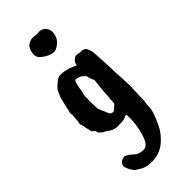

<svg xmlns="http://www.w3.org/2000/svg" viewBox="-264 -669 928 928"><g transform="rotate(-45 200.5 -205.0)"><path d="M223 -620Q262 -620 271 -578Q271 -541 248.5 -520Q226 -499 206.5 -499Q187 -499 158 -517Q129 -535 129 -557Q129 -612 176 -621Q189 -622 213 -618Q213 -620 223 -620ZM161 -195 163 -156 170 -137 180 -117Q183 -96 200 -92Q212 -90 223 -105Q229 -110 232 -112Q238 -117 238 -134.5Q238 -152 241 -163Q240 -168 242.5 -198.5Q245 -229 247.5 -245.5Q250 -262 249 -268Q242 -277 236 -305Q216 -325 209 -327Q187 -335 182 -329Q175 -322 167 -263Q161 -253 161.5 -237.5Q162 -222 161 -214ZM347 -222Q351 -172 351 -144L352 -131L350 -70Q350 -56 349 -44V-28L345 -2V8Q345 45 311 113Q299 138 274 164Q232 209 171 211Q120 211 96 190L86 185Q74 179 59 147Q59 144 54 134Q54 120 60 112Q64 104 87 98Q97 96 124 118Q144 140 171 141Q199 145 214 115Q229 85 237 35Q241 16 241 -8Q241 -32 239 -40Q212 -26 191 -28H182Q174 -26 158 -28.5Q142 -31 128 -41L109 -54Q110 -53 108 -53L103 -56L89 -67Q80 -72 80 -86Q73 -90 70 -96Q62 -99 62 -110L57 -130Q57 -135 52 -155Q47 -163 49.5 -171Q52 -179 52 -184L55 -218V-225Q52 -228 55 -244Q58 -250 58 -253Q64 -285 67 -293.5Q70 -302 71.5 -313Q73 -324 79 -333L89 -356Q95 -367 121 -387Q131 -397 146 -400L174 -398L203 -391Q204 -391 240 -376Q240 -395 259 -408Q267 -416 294 -409H303Q314 -410 327 -400Q333 -393 340 -368Q347 -275 347 -222Z"/></g></svg>

Font: Caveat Brush
Style: Regular
Weight: 400
Designer: Pablo Impallari
Foundry: Creative Lab NY
Version: Version 1.096; ttfautohint (v1.3)